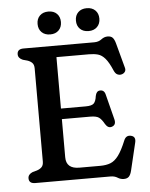

<svg xmlns="http://www.w3.org/2000/svg" viewBox="-60 -929 775 995"><g transform="rotate(-5 328.0 -431.0)"><path d="M51.5 -672.5Q51.5 -700 84.5 -700H452.5Q475 -700 490.5 -712Q506 -724 523.5 -724Q541 -724 549.8 -714.8Q558.5 -705.5 564 -685.5L599 -555.5Q603 -542 596.2 -533Q589.5 -524 577 -521.5Q566.5 -519.5 556.5 -524.5Q546.5 -529.5 539.5 -545.5Q521 -589 503.5 -609.2Q486 -629.5 466 -635Q446 -640.5 419.5 -640.5H250.5V-373H379.5Q411 -373 421.8 -384Q432.5 -395 436 -422Q441 -447.5 459.5 -448.5Q482 -450 488 -425L521.5 -293.5Q529 -263.5 505 -256Q485.5 -249.5 471 -273Q457 -298.5 443.2 -308.2Q429.5 -318 398 -318H250.5V-119.5Q250.5 -59.5 319 -59.5H427.5Q458.5 -59.5 481 -68.2Q503.5 -77 522.8 -102.8Q542 -128.5 563 -179.5Q573.5 -206 598.5 -201Q627 -195.5 618 -162L584 -19.5Q579 0.5 570 9.8Q561 19 543.5 19Q526.5 19 511.8 9.5Q497 0 475 0H84.5Q51.5 0 51.5 -27.5Q51.5 -48 76 -58L98 -64Q114 -69 123.5 -78.8Q133 -88.5 133 -108V-592Q133 -611.5 123.5 -621.2Q114 -631 98 -636L76 -642Q51.5 -652 51.5 -672.5ZM229 -760.5Q201 -760.5 184.5 -776.8Q168 -793 168 -820Q168 -847 184.5 -863.2Q201 -879.5 229 -879.5Q257 -879.5 273.2 -863.2Q289.5 -847 289.5 -820Q289.5 -793.5 273.2 -777Q257 -760.5 229 -760.5ZM428.5 -760.5Q400.5 -760.5 384 -776.8Q367.5 -793 367.5 -820Q367.5 -847 384 -863.2Q400.5 -879.5 428.5 -879.5Q456.5 -879.5 473 -863.2Q489.5 -847 489.5 -820Q489.5 -793.5 473 -777Q456.5 -760.5 428.5 -760.5Z"/></g></svg>

Font: Fraunces 9pt SuperSoft
Style: Regular
Weight: 400
Version: Version 1.000;[b76b70a41]